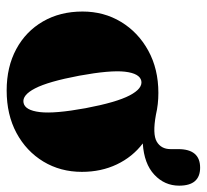

<svg xmlns="http://www.w3.org/2000/svg" viewBox="-42 -584 636 591"><g transform="rotate(90 275.5 -288.0)"><path d="M265.5 -458Q300.5 -458 332.5 -450.5Q392.5 -439.5 415.5 -453Q438.5 -466.5 438.5 -495.5V-519Q438.5 -586.5 495.5 -586.5Q551 -586.5 551 -522Q551 -477 517.2 -445.5Q483.5 -414 421 -410Q462.5 -378.5 485.5 -330.2Q508.5 -282 508.5 -222.5Q508.5 -156.5 476.8 -104Q445 -51.5 388.8 -21.2Q332.5 9 258 9Q185.5 9 130.8 -20.5Q76 -50 45.5 -102.8Q15 -155.5 15 -224.5Q15 -290.5 47 -343.2Q79 -396 135.5 -427Q192 -458 265.5 -458ZM296 -43Q319 -47.5 324.5 -93Q330 -138.5 312.5 -234Q294.5 -329 273.2 -369.5Q252 -410 228.5 -405.5Q205.5 -400.5 200.2 -355.2Q195 -310 212.5 -214.5Q230.5 -119 251.5 -78.5Q272.5 -38 296 -43Z"/></g></svg>

Font: Fraunces 144pt Soft Black
Style: Regular
Weight: 900
Version: Version 1.000;[b76b70a41]